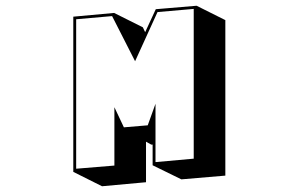

<svg xmlns="http://www.w3.org/2000/svg" viewBox="-20 -581 1040 668"><path d="M511 -6V-78H506L488 -88V53L335 67L235 17V-523L377 -536L477 -486L485 -469L522 -549L664 -561L764 -511V30L611 43ZM528 -539 450 -368 370 -525 245 -514V6L378 -5V-208L411 -138L494 -145L521 -220V-17L654 -29V-550Z"/></svg>

Font: Rampart One
Style: Regular
Weight: 400
Designer: Fontworks Inc.
Foundry: Fontworks Inc.
Version: Version 1.100